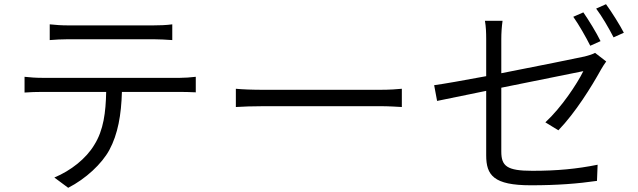

<svg xmlns="http://www.w3.org/2000/svg" viewBox="-20 -851 3040 915"><path d="M217 -735V-660C242 -662 273 -664 306 -664C362 -664 655 -664 710 -664C738 -664 772 -662 801 -660V-735C773 -731 737 -730 710 -730C655 -730 362 -730 305 -730C273 -730 245 -732 217 -735ZM97 -485V-410C125 -412 152 -413 183 -413H486C484 -317 474 -231 429 -160C390 -95 318 -38 239 -5L305 44C389 1 465 -70 501 -136C542 -212 558 -304 561 -413H837C861 -413 891 -412 913 -411V-485C889 -482 858 -480 837 -480C785 -480 240 -480 183 -480C152 -480 124 -482 97 -485Z M1104 -428V-341C1134 -343 1184 -345 1239 -345C1306 -345 1718 -345 1790 -345C1835 -345 1875 -342 1895 -341V-428C1874 -426 1840 -423 1789 -423C1718 -423 1305 -423 1239 -423C1182 -423 1133 -425 1104 -428Z M2760 -792 2712 -771C2739 -733 2773 -673 2793 -633L2842 -655C2822 -696 2785 -756 2760 -792ZM2868 -831 2821 -810C2849 -773 2882 -716 2904 -673L2953 -695C2934 -732 2895 -794 2868 -831ZM2869 -558 2816 -599C2805 -593 2787 -587 2767 -582C2726 -573 2543 -536 2369 -502V-665C2369 -693 2371 -724 2375 -752H2291C2296 -724 2297 -694 2297 -665V-488C2190 -468 2094 -451 2049 -445L2063 -370L2297 -418V-111C2297 -16 2332 32 2510 32C2638 32 2735 24 2825 11L2828 -66C2729 -46 2635 -37 2517 -37C2396 -37 2369 -59 2369 -129V-433L2760 -512C2730 -451 2655 -338 2579 -268L2641 -230C2723 -315 2799 -438 2845 -521C2852 -533 2862 -549 2869 -558Z"/></svg>

Font: ChiuKong Gothic MN Normal
Style: Regular
Weight: 350
Designer: Ryoko NISHIZUKA 西塚涼子 (kana, bopomofo & ideographs); Paul D. Hunt (Latin, Greek & Cyrillic); Sandoll Communications 산돌커뮤니
Foundry: Adobe
Version: Version 1.300